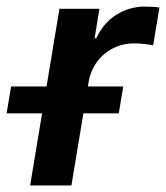

<svg xmlns="http://www.w3.org/2000/svg" viewBox="-72 -566 506 586"><path d="M20 0 109.4 -539.1H231.4L216.8 -449.2H221.7Q243.7 -496.1 283.2 -521Q322.8 -545.9 370.1 -545.9Q381.3 -545.9 393.6 -545.2Q405.8 -544.4 414.6 -543L395.5 -427.7Q387.2 -429.7 370.4 -431.6Q353.5 -433.6 336.9 -433.6Q303.2 -433.6 273.7 -418.9Q244.1 -404.3 224.4 -377.7Q204.6 -351.1 198.2 -314.5L146 0ZM-51.8 -220.2 -38.1 -302.2H304.2L290.5 -220.2Z"/></svg>

Font: Inter 18pt SemiBold
Style: Italic
Weight: 600
Italic angle: -9.3988°
Designer: Rasmus Andersson
Foundry: rsms
Version: Version 4.001;git-66647c0bb